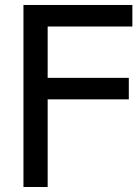

<svg xmlns="http://www.w3.org/2000/svg" viewBox="-20 -747 561 767"><path d="M508.8 -727.1H73.7V0H170.4V-350.1H494.6V-436H170.4V-641.1H508.8Z"/></svg>

Font: SG Kara Light
Style: Regular
Weight: 400
Designer: Damoon Khanjanzadeh
Version: Version 1.000